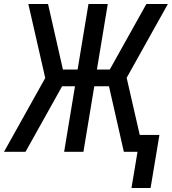

<svg xmlns="http://www.w3.org/2000/svg" viewBox="-23 -755 855 955"><path d="M631 180 661 0H593L519 -326H446L392 0H296L350 -326H286L104 0H-3L202 -367L118 -735H216L290 -409H363L417 -735H513L459 -409H523L705 -735H812L607 -368L672 -84H770L726 180Z"/></svg>

Font: Iosevka Aile Medium
Style: Italic
Weight: 500
Italic angle: -9°
Designer: Belleve Invis
Foundry: Belleve Invis
Version: Version 31.1.0; ttfautohint (v1.8.4)